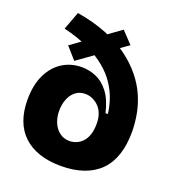

<svg xmlns="http://www.w3.org/2000/svg" viewBox="-133 -819 850 938"><g transform="rotate(20 292.0 -350.5)"><path d="M288 15Q225 15 176 -1.5Q127 -18 93 -50Q59 -82 42 -128.5Q25 -175 25 -234Q25 -310 50.5 -363.5Q76 -417 120.5 -445.5Q165 -474 222 -474Q260 -474 296.5 -458.5Q333 -443 361.5 -406Q390 -369 406 -302H418Q414 -339 401 -377Q388 -415 364 -451Q340 -487 301.5 -519Q263 -551 207.5 -577.5Q152 -604 77 -622L112 -716Q200 -701 268 -673.5Q336 -646 385 -609.5Q434 -573 468 -531Q502 -489 522 -443.5Q542 -398 550.5 -351Q559 -304 559 -259Q559 -193 542 -141.5Q525 -90 491 -55.5Q457 -21 406 -3Q355 15 288 15ZM286 -114Q305 -114 322.5 -121.5Q340 -129 353.5 -143.5Q367 -158 375 -181.5Q383 -205 383 -236V-242Q383 -268 375 -289.5Q367 -311 353 -325.5Q339 -340 320.5 -348.5Q302 -357 282 -357Q251 -357 230 -339.5Q209 -322 199 -294.5Q189 -267 189 -236Q189 -203 200.5 -175.5Q212 -148 234 -131Q256 -114 286 -114ZM121 -551 350 -716 407 -656 175 -490Z"/></g></svg>

Font: Bricolage Grotesque 72pt ExtraBold
Style: Regular
Weight: 800
Designer: Mathieu Triay
Foundry: Atelier Triay
Version: Version 1.001;gftools[0.9.33.dev8+g029e19f]